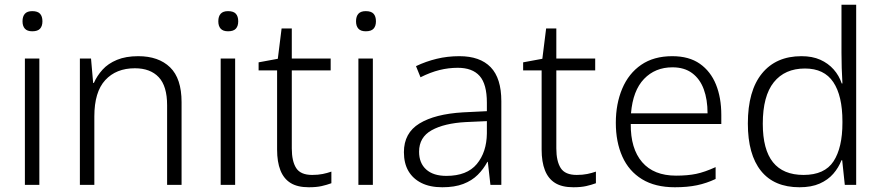

<svg xmlns="http://www.w3.org/2000/svg" viewBox="-20 -780 3716 810"><path d="M146 -533V0H85V-533ZM116 -733Q139 -733 149 -722Q159 -711 159 -690Q159 -670 149 -659Q139 -648 116 -648Q95 -648 85 -659Q75 -670 75 -690Q75 -711 85 -722Q95 -733 116 -733Z M563 -543Q649 -543 697.5 -496Q746 -449 746 -349V0H685V-336Q685 -417 649.5 -454.5Q614 -492 549 -492Q470 -492 424 -442Q378 -392 378 -289V0H317V-533H364L373 -430H376Q389 -460 412.5 -486Q436 -512 473.5 -527.5Q511 -543 563 -543Z M972 -533V0H911V-533ZM942 -733Q965 -733 975 -722Q985 -711 985 -690Q985 -670 975 -659Q965 -648 942 -648Q921 -648 911 -659Q901 -670 901 -690Q901 -711 911 -722Q921 -733 942 -733Z M1297 -42Q1322 -42 1341.5 -46Q1361 -50 1378 -56V-7Q1359 0 1337 5Q1315 10 1283 10Q1235 10 1206 -8Q1177 -26 1163 -61.5Q1149 -97 1149 -149V-483H1071V-517L1152 -532L1168 -660H1211V-533H1375V-483H1211V-154Q1211 -100 1229.5 -71Q1248 -42 1297 -42Z M1553 -533V0H1492V-533ZM1523 -733Q1546 -733 1556 -722Q1566 -711 1566 -690Q1566 -670 1556 -659Q1546 -648 1523 -648Q1502 -648 1492 -659Q1482 -670 1482 -690Q1482 -711 1492 -722Q1502 -733 1523 -733Z M1918 -543Q2005 -543 2050 -496.5Q2095 -450 2095 -353V0H2049L2038 -97H2036Q2020 -67 1995.5 -42.5Q1971 -18 1934.5 -4Q1898 10 1846 10Q1794 10 1758 -8Q1722 -26 1703 -58.5Q1684 -91 1684 -138Q1684 -219 1749.5 -259Q1815 -299 1933 -306L2034 -311V-347Q2034 -425 2003.5 -459.5Q1973 -494 1911 -494Q1872 -494 1834 -484.5Q1796 -475 1754 -454L1735 -501Q1777 -521 1822.5 -532Q1868 -543 1918 -543ZM1945 -265Q1854 -260 1801 -230.5Q1748 -201 1748 -140Q1748 -92 1778 -65Q1808 -38 1863 -38Q1950 -38 1991.5 -88Q2033 -138 2034 -217V-269Z M2413 -42Q2438 -42 2457.5 -46Q2477 -50 2494 -56V-7Q2475 0 2453 5Q2431 10 2399 10Q2351 10 2322 -8Q2293 -26 2279 -61.5Q2265 -97 2265 -149V-483H2187V-517L2268 -532L2284 -660H2327V-533H2491V-483H2327V-154Q2327 -100 2345.5 -71Q2364 -42 2413 -42Z M2816 -543Q2887 -543 2932.5 -511Q2978 -479 3000.5 -423.5Q3023 -368 3023 -295V-257H2641Q2640 -153 2689 -96Q2738 -39 2832 -39Q2881 -39 2917 -46.5Q2953 -54 2999 -75V-25Q2961 -7 2920.5 1.5Q2880 10 2827 10Q2744 10 2688.5 -24Q2633 -58 2605.5 -119.5Q2578 -181 2578 -262Q2578 -342 2605 -406Q2632 -470 2685 -506.5Q2738 -543 2816 -543ZM2817 -496Q2744 -496 2697 -447Q2650 -398 2642 -302H2965Q2965 -360 2949 -403.5Q2933 -447 2900 -471.5Q2867 -496 2817 -496Z M3353 10Q3246 10 3190.5 -59Q3135 -128 3135 -259Q3135 -397 3194.5 -470Q3254 -543 3361 -543Q3407 -543 3440.5 -528Q3474 -513 3497 -487Q3520 -461 3531 -428H3534Q3532 -460 3531 -493Q3530 -526 3530 -558V-760H3592V0H3544L3533 -104H3530Q3518 -73 3495.5 -47Q3473 -21 3438 -5.5Q3403 10 3353 10ZM3370 -42Q3459 -42 3496.5 -99.5Q3534 -157 3534 -262V-268Q3534 -376 3495.5 -433.5Q3457 -491 3376 -491Q3291 -491 3244.5 -433Q3198 -375 3198 -258Q3198 -149 3241 -95.5Q3284 -42 3370 -42Z"/></svg>

Font: Noto Sans Hebrew Thin Light
Style: Regular
Weight: 300
Version: Version 3.001